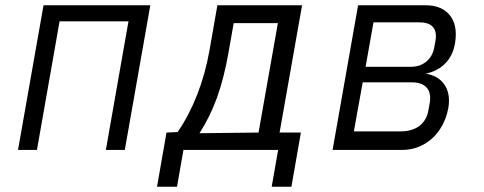

<svg xmlns="http://www.w3.org/2000/svg" viewBox="-20 -570 1840 730"><path d="M145.5 -550H551.5L454.5 0H382.5L468.5 -489H206.5L120.5 0H48.5Z M613 -66 655.5 -68Q744 -198 776.5 -378.5L806.5 -550H1128.5L1043 -66H1124L1088 140H1013L1037.5 0H677.5L653 140H577ZM963 -66 1036.5 -482H868.5L848.5 -368.5Q831.5 -272 804.8 -198.2Q778 -124.5 738.5 -63.5Z M1341.5 -550H1598.5Q1652.5 -550 1682.8 -520.2Q1713 -490.5 1713 -439Q1713 -423 1710 -405Q1702 -358.5 1673 -329Q1644 -299.5 1599 -290Q1642 -282.5 1664.5 -255.2Q1687 -228 1687 -187.5Q1687 -171.5 1684.5 -159Q1676.5 -114.5 1652.5 -78.2Q1628.5 -42 1591.2 -21Q1554 0 1508.5 0H1244.5ZM1609 -151.5 1613.5 -176.5Q1615.5 -186 1615.5 -196.5Q1615.5 -226 1597.5 -241.5Q1579.5 -257 1547 -257H1359L1325.5 -70.5H1502.5Q1546.5 -70.5 1574.2 -91Q1602 -111.5 1609 -151.5ZM1631 -389.5 1635.5 -413.5Q1637.5 -426.5 1637.5 -432Q1637.5 -458 1621.8 -471.5Q1606 -485 1576.5 -485H1400L1370 -316H1542Q1576.5 -316 1600.5 -335.5Q1624.5 -355 1631 -389.5Z"/></svg>

Font: JuliaMono Light
Style: Italic
Weight: 300
Italic angle: -9°
Monospace: yes
Designer: cormullion
Foundry: corm
Version: Version 0.054; ttfautohint (v1.8.4)